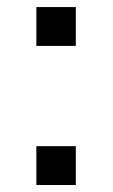

<svg xmlns="http://www.w3.org/2000/svg" viewBox="-20 -528 323 548"><path d="M83.8 -507.8V-397H196.4V-507.8ZM83.8 -110.8V0H196.4V-110.8Z"/></svg>

Font: RA Harald Medium
Style: Regular
Weight: 500
Designer: Rasmus Andersson
Foundry: rsms
Version: Version 3.000;hotconv 1.0.109;makeotfexe 2.5.65596